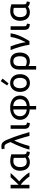

<svg xmlns="http://www.w3.org/2000/svg" viewBox="2124 -2958 1019 5307"><g transform="rotate(-90 2633.5 -304.5)"><path d="M79 0V-521H179V-299Q213 -333 253.5 -375Q294 -417 330 -456Q366 -495 388 -521H505Q483 -495 453 -462.5Q423 -430 390.5 -396.5Q358 -363 328 -333Q298 -303 274 -281Q318 -247 365.5 -199Q413 -151 454.5 -98.5Q496 -46 522 0H407Q380 -44 340 -90.5Q300 -137 257.5 -177.5Q215 -218 179 -242V0Z M805 11Q727 11 674 -23.5Q621 -58 594 -119Q567 -180 567 -260Q567 -343 599.5 -404Q632 -465 691.5 -498Q751 -531 832 -531Q889 -531 941.5 -521Q994 -511 1022 -501V-155Q1022 -122 1030.5 -105.5Q1039 -89 1056.5 -82.5Q1074 -76 1101 -73L1088 10Q998 8 959 -40Q935 -22 897 -5.5Q859 11 805 11ZM814 -75Q854 -75 884 -87.5Q914 -100 929 -112Q924 -139 924 -170V-433Q915 -436 891 -440.5Q867 -445 835 -445Q757 -445 713 -396Q669 -347 669 -258Q669 -205 683.5 -164Q698 -123 730 -99Q762 -75 814 -75Z M1151 0Q1172 -81 1205.5 -173Q1239 -265 1279 -356Q1319 -447 1360 -525Q1354 -539 1348.5 -553Q1343 -567 1339 -579Q1321 -621 1306.5 -646Q1292 -671 1273 -681.5Q1254 -692 1224 -692Q1211 -692 1200 -689.5Q1189 -687 1179 -684L1162 -764Q1174 -768 1194.5 -772Q1215 -776 1242 -776Q1312 -776 1350.5 -739Q1389 -702 1416 -642Q1464 -528 1505 -413.5Q1546 -299 1578.5 -193Q1611 -87 1635 0H1531Q1515 -62 1494 -135Q1473 -208 1449.5 -282Q1426 -356 1403 -420Q1368 -351 1339 -275Q1310 -199 1288 -127.5Q1266 -56 1252 0Z M1886 10Q1799 8 1762.5 -28Q1726 -64 1726 -139V-521H1825V-147Q1825 -103 1841 -88.5Q1857 -74 1899 -69Z M2262 185V8Q2174 2 2110 -32Q2046 -66 2010.5 -124.5Q1975 -183 1975 -261Q1975 -344 2016.5 -405Q2058 -466 2133 -499.5Q2208 -533 2311 -533Q2413 -533 2488 -499.5Q2563 -466 2604.5 -405Q2646 -344 2646 -261Q2646 -183 2610.5 -124.5Q2575 -66 2510.5 -32Q2446 2 2358 8V185ZM2262 -75V-448Q2169 -441 2122 -389.5Q2075 -338 2075 -261Q2075 -183 2120.5 -133.5Q2166 -84 2262 -75ZM2358 -75Q2455 -84 2500 -133.5Q2545 -183 2545 -261Q2545 -338 2498 -389.5Q2451 -441 2358 -448Z M2992 13Q2920 13 2865 -21Q2810 -55 2778.5 -116.5Q2747 -178 2747 -261Q2747 -342 2778.5 -403.5Q2810 -465 2865.5 -499Q2921 -533 2992 -533Q3064 -533 3119 -499Q3174 -465 3205.5 -403.5Q3237 -342 3237 -261Q3237 -178 3206 -116.5Q3175 -55 3120 -21Q3065 13 2992 13ZM2992 -74Q3059 -74 3097 -124.5Q3135 -175 3135 -261Q3135 -346 3097 -396Q3059 -446 2992 -446Q2926 -446 2887.5 -396Q2849 -346 2849 -261Q2849 -175 2887.5 -124.5Q2926 -74 2992 -74ZM2980 -578 2926 -618 3043 -794 3115 -742Z M3364 185V-291Q3364 -400 3421.5 -465.5Q3479 -531 3590 -531Q3710 -531 3772.5 -462Q3835 -393 3835 -260Q3835 -182 3807 -120.5Q3779 -59 3725.5 -24Q3672 11 3594 11Q3548 11 3514.5 -0.5Q3481 -12 3462 -24V185ZM3580 -75Q3635 -75 3668.5 -99Q3702 -123 3717 -164.5Q3732 -206 3732 -260Q3732 -347 3700.5 -396Q3669 -445 3592 -445Q3532 -445 3497 -405.5Q3462 -366 3462 -280V-110Q3510 -75 3580 -75Z M4050 0Q4043 -53 4028.5 -119.5Q4014 -186 3994 -256.5Q3974 -327 3950.5 -395.5Q3927 -464 3903 -521H4005Q4029 -459 4052.5 -389Q4076 -319 4094 -245.5Q4112 -172 4120 -103Q4169 -195 4210 -303.5Q4251 -412 4266 -521H4367Q4351 -420 4319.5 -332.5Q4288 -245 4245.5 -163.5Q4203 -82 4153 0Z M4622 10Q4535 8 4498.5 -28Q4462 -64 4462 -139V-521H4561V-147Q4561 -103 4577 -88.5Q4593 -74 4635 -69Z M4950 11Q4872 11 4819 -23.5Q4766 -58 4739 -119Q4712 -180 4712 -260Q4712 -343 4744.5 -404Q4777 -465 4836.5 -498Q4896 -531 4977 -531Q5034 -531 5086.5 -521Q5139 -511 5167 -501V-155Q5167 -122 5175.5 -105.5Q5184 -89 5201.5 -82.5Q5219 -76 5246 -73L5233 10Q5143 8 5104 -40Q5080 -22 5042 -5.5Q5004 11 4950 11ZM4959 -75Q4999 -75 5029 -87.5Q5059 -100 5074 -112Q5069 -139 5069 -170V-433Q5060 -436 5036 -440.5Q5012 -445 4980 -445Q4902 -445 4858 -396Q4814 -347 4814 -258Q4814 -205 4828.5 -164Q4843 -123 4875 -99Q4907 -75 4959 -75Z"/></g></svg>

Font: Ubuntu Sans Medium
Style: Regular
Weight: 500
Designer: Dalton Maag Ltd
Foundry: Dalton Maag Ltd
Version: Version 1.006; ttfautohint (v1.8.4.7-5d5b)